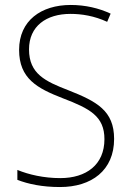

<svg xmlns="http://www.w3.org/2000/svg" viewBox="-20 -744 529 774"><path d="M440 -184C440 -298 370 -335 256 -380C163 -416 97 -446 97 -545C97 -639 167 -688 264 -688C309 -688 360 -680 412 -656L426 -689C379 -711 324 -724 265 -724C146 -724 57 -661 57 -543C57 -427 130 -388 233 -348C343 -306 401 -275 401 -183C401 -80 328 -26 223 -26C157 -26 96 -40 50 -59V-19C94 -2 150 10 222 10C349 10 440 -57 440 -184Z"/></svg>

Font: Noto Sans Thai Looped SemiCondensed ExtraLight
Style: Regular
Weight: 200
Width: 4
Designer: Sasikarn Vongin, Ben Mitchell
Foundry: The Fontpad Ltd
Version: Version 1.001